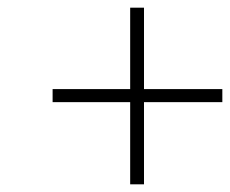

<svg xmlns="http://www.w3.org/2000/svg" viewBox="-20 -500 600 500"><path d="M117 -234V-268H319V-480H355V-268H559V-234H355V-20H319V-234Z"/></svg>

Font: TitilliumWebThinItalic
Style: Thin Italic
Weight: 200
Italic angle: -13°
Version: Version 1.001;PS 57.000;hotconv 1.0.70;makeotf.lib2.5.55311